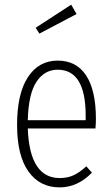

<svg xmlns="http://www.w3.org/2000/svg" viewBox="-20 -792 479 823"><path d="M308.1 -731.9 148.9 -647.9 132.8 -672.9 285.2 -772ZM391.1 -282.2Q391.1 -260.7 389.2 -241.2H99.1Q106.9 -28.8 235.8 -28.8Q270 -28.8 295.9 -41Q321.8 -53.2 350.1 -79.1L374 -51.8Q312.5 11.2 235.8 11.2Q150.4 11.2 101.8 -57.1Q53.2 -125.5 53.2 -256.8Q53.2 -390.1 99.6 -461.2Q146 -532.2 227.1 -532.2Q307.6 -532.2 349.4 -468.3Q391.1 -404.3 391.1 -282.2ZM347.2 -276.9V-296.9Q347.2 -493.2 227.1 -493.2Q170.9 -493.2 136.5 -441.7Q102.1 -390.1 99.1 -276.9Z"/></svg>

Font: Fira Sans Compressed ExtraLight
Style: Regular
Weight: 250
Width: 1
Designer: Carrois Corporate & Edenspiekermann AG
Foundry: Carrois Corporate GbR & Edenspiekermann AG
Version: Version 4.203;PS 004.203;hotconv 1.0.88;makeotf.lib2.5.64775